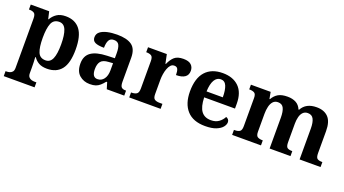

<svg xmlns="http://www.w3.org/2000/svg" viewBox="-58 -1120 3443 1920"><g transform="rotate(20 1663.0 -160.0)"><path d="M13 229V176H25Q39 176 55.5 171.5Q72 167 84 153.5Q96 140 96 111V-413Q96 -459 77 -471Q58 -483 30 -483H22V-536H218L236 -458H240Q262 -497 298.5 -521.5Q335 -546 393 -546Q493 -546 545.5 -478.5Q598 -411 598 -266Q598 -121 545.5 -54.5Q493 12 392 12Q339 12 305 -7Q271 -26 250 -58H244Q246 -31 247 -1.5Q248 28 248 53V111Q248 139 260 153Q272 167 288.5 171.5Q305 176 319 176H341V229ZM350 -62Q400 -62 422 -112.5Q444 -163 444 -265Q444 -365 422.5 -418Q401 -471 351 -471Q291 -471 269.5 -418Q248 -365 248 -266Q248 -163 269.5 -112.5Q291 -62 350 -62Z M847 10Q781 10 735.5 -30Q690 -70 690 -153Q690 -234 745.5 -273Q801 -312 914 -316L996 -319V-374Q996 -429 981.5 -458.5Q967 -488 926 -488Q888 -488 873 -459.5Q858 -431 858 -380Q794 -380 763 -395Q732 -410 732 -447Q732 -484 760 -506Q788 -528 834.5 -538.5Q881 -549 938 -549Q1043 -549 1095.5 -511Q1148 -473 1148 -379V-124Q1148 -83 1161.5 -68Q1175 -53 1208 -53H1212V0H1026L1005 -69H996Q974 -42 954 -24.5Q934 -7 909.5 1.5Q885 10 847 10ZM902 -63Q945 -63 970.5 -97.5Q996 -132 996 -191V-266L951 -263Q891 -260 868 -231.5Q845 -203 845 -149Q845 -63 902 -63Z M1265 0V-53H1269Q1303 -53 1323.5 -65.5Q1344 -78 1344 -125V-415Q1344 -459 1325 -471Q1306 -483 1273 -483H1270V-536H1470L1490 -440H1495Q1518 -493 1550 -520.5Q1582 -548 1644 -548Q1701 -548 1727 -523.5Q1753 -499 1753 -460Q1753 -414 1720.5 -392Q1688 -370 1628 -370Q1628 -411 1618.5 -432Q1609 -453 1581 -453Q1558 -453 1542.5 -436Q1527 -419 1517 -392Q1507 -365 1502 -333.5Q1497 -302 1497 -273V-120Q1497 -76 1517 -64.5Q1537 -53 1567 -53H1599V0Z M2074 10Q1946 10 1880.5 -62.5Q1815 -135 1815 -265Q1815 -406 1879.5 -477.5Q1944 -549 2063 -549Q2172 -549 2234.5 -488Q2297 -427 2297 -308V-257H1969Q1972 -157 2006.5 -111Q2041 -65 2109 -65Q2160 -65 2193 -89.5Q2226 -114 2243 -148Q2257 -144 2267 -132.5Q2277 -121 2277 -104Q2277 -78 2256 -52Q2235 -26 2190.5 -8Q2146 10 2074 10ZM2144 -321Q2144 -397 2126 -440.5Q2108 -484 2065 -484Q2023 -484 1998.5 -442.5Q1974 -401 1971 -321Z M2360 0V-53H2368Q2401 -53 2420.5 -65Q2440 -77 2440 -122V-421Q2440 -463 2420.5 -474.5Q2401 -486 2368 -486H2365V-536H2575L2588 -465H2593Q2617 -507 2653.5 -528Q2690 -549 2752 -549Q2805 -549 2842 -529Q2879 -509 2897 -465H2903Q2948 -549 3062 -549Q3142 -549 3186 -503Q3230 -457 3230 -356V-124Q3230 -77 3246.5 -65Q3263 -53 3297 -53H3301V0H3078V-329Q3078 -393 3060 -428.5Q3042 -464 2998 -464Q2967 -464 2947.5 -444.5Q2928 -425 2919.5 -392Q2911 -359 2911 -321V-124Q2911 -77 2927.5 -65Q2944 -53 2978 -53H2981V0H2759V-329Q2759 -393 2742 -428.5Q2725 -464 2681 -464Q2648 -464 2628.5 -442.5Q2609 -421 2600.5 -385.5Q2592 -350 2592 -309V-118Q2592 -76 2611.5 -64.5Q2631 -53 2664 -53H2667V0Z"/></g></svg>

Font: Noto Serif Sinhala
Style: Bold
Weight: 700
Designer: Jelle Bosma - Monotype Design Team
Foundry: Monotype Imaging Inc.
Version: Version 2.007; ttfautohint (v1.8.4.7-5d5b)